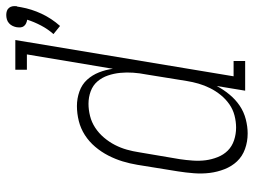

<svg xmlns="http://www.w3.org/2000/svg" viewBox="-119 -685 812 614"><g transform="rotate(-90 287.0 -378.0)"><path d="M511 -592 485 -613Q501 -631 512.5 -653Q524 -675 531 -697Q525 -698 519.5 -700.5Q514 -703 510.5 -707.5Q507 -712 506.5 -718Q506 -724 507 -731Q508 -737 511 -743.5Q514 -750 519.5 -755Q525 -760 532 -762Q539 -764 546 -764Q553 -764 559 -762Q565 -760 569 -755Q573 -750 574 -743.5Q575 -737 574 -730L573 -729L571 -717Q565 -683 550 -651Q535 -619 511 -592ZM167 8Q141 8 117.5 -0.5Q94 -9 78 -26Q62 -43 53 -66Q44 -89 41 -113.5Q38 -138 40 -164Q42 -190 46 -215L67 -345Q71 -369 78 -392Q85 -415 96.5 -437.5Q108 -460 124.5 -479.5Q141 -499 162 -512.5Q183 -526 207 -532Q231 -538 255 -538Q279 -538 301.5 -530Q324 -522 339 -505.5Q354 -489 362.5 -467.5Q371 -446 374 -423L420 -698H371V-735H466L350 -37H399V0H304L319 -91Q308 -70 292 -50.5Q276 -31 256 -17.5Q236 -4 212.5 2Q189 8 167 8ZM186 -29Q205 -29 224.5 -34Q244 -39 260.5 -50.5Q277 -62 290 -78Q303 -94 312 -112Q321 -130 326.5 -149Q332 -168 335 -187L356 -317Q360 -337 361.5 -358Q363 -379 361 -399.5Q359 -420 352.5 -439Q346 -458 333.5 -472.5Q321 -487 302 -494Q283 -501 262 -501Q243 -501 223 -496Q203 -491 185.5 -479.5Q168 -468 154 -451.5Q140 -435 130.5 -416.5Q121 -398 115.5 -378.5Q110 -359 107 -339L85 -209Q82 -189 80.5 -167.5Q79 -146 81.5 -126.5Q84 -107 91.5 -88Q99 -69 112.5 -55.5Q126 -42 145.5 -35.5Q165 -29 186 -29Z"/></g></svg>

Font: Iosevka Slab XLtObl
Style: Regular
Weight: 200
Italic angle: -9°
Monospace: yes
Designer: Belleve Invis
Foundry: Belleve Invis
Version: Version 11.1.1; ttfautohint (v1.8.3)